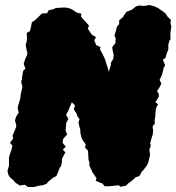

<svg xmlns="http://www.w3.org/2000/svg" viewBox="-20 -723 707 770"><path d="M92 27 80 18 59 21 41 9 34 0 20 -12 14 -21 10 -37 13 -49 16 -58V-90L20 -106L26 -122L30 -139L20 -150L33 -168L30 -178L38 -197L45 -214V-222L40 -240L45 -256L55 -271L51 -288L52 -297L58 -317L62 -331L63 -344L68 -366L70 -374L65 -395L68 -404L69 -417L73 -439L82 -448L75 -467L81 -486L88 -501L90 -510L85 -531L83 -543L88 -561V-576L87 -591L100 -598L105 -619L108 -634L119 -641L132 -653L148 -669L169 -670L175 -682L194 -686L204 -691L238 -693L254 -691L270 -685L281 -677L290 -672L306 -668L305 -656L312 -648L318 -641L326 -633L331 -627L337 -620L332 -608L341 -595L348 -584L357 -579L365 -574L358 -562L361 -554L366 -542L373 -539L383 -534L381 -524L389 -511L394 -501L400 -488L404 -476L407 -466L411 -455L416 -435L421 -451L425 -463L424 -470L434 -487L436 -503L432 -519L430 -534L443 -550V-560L444 -569L439 -580L444 -596L448 -612L450 -618L458 -626V-642L473 -654L480 -666L488 -676L509 -684L525 -697L538 -701L557 -699L579 -703L601 -697L617 -689L619 -687L631 -679L645 -668L652 -656L665 -644L664 -629L667 -617L663 -587L664 -565L659 -559L655 -543V-524L649 -510L643 -490L633 -484L642 -461L636 -450L633 -436L629 -421L620 -403L627 -388L621 -375L610 -357L617 -346V-335L603 -313L614 -305L606 -291L603 -267V-258L600 -239L601 -228L592 -216L594 -200L593 -185L588 -170L582 -147L585 -140L579 -123L582 -103L575 -72L570 -61L556 -42L549 -35L539 -17L524 -12L509 2L492 14L487 21L463 26L456 20L417 24H400L391 13L378 8L364 2L367 -9L361 -17L357 -24L351 -31L348 -39L343 -49L338 -60L339 -70L335 -83L334 -99L333 -119L321 -131L324 -144L317 -153L310 -164L307 -171L304 -182L302 -194V-203L298 -216L295 -233L299 -245L289 -259L288 -266L281 -277L276 -285L281 -300L268 -313L260 -294L254 -279L245 -263L248 -257L254 -247L245 -228V-219L243 -201L249 -183L241 -175L233 -165L231 -151L235 -145L244 -135L232 -123L242 -112L236 -100L229 -88L228 -72L225 -57L220 -51L216 -41L212 -30L206 -17L193 -10L184 -3L173 6L167 14L151 20L140 21L116 27Z"/></svg>

Font: Winky Rough Black
Style: Italic
Weight: 900
Italic angle: -8.97852°
Designer: Simon Atzbach
Foundry: typofactur
Version: Version 1.206; ttfautohint (v1.8.4.7-5d5b)